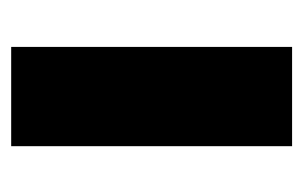

<svg xmlns="http://www.w3.org/2000/svg" viewBox="-122 -434 555 352"><g transform="rotate(90 156.0 -257.5)"><path d="M65.5 0V-515H247.5V0Z"/></g></svg>

Font: Geologica Thin Cursive ExtraBold
Style: Regular
Weight: 800
Version: Version 1.010;gftools[0.9.28]